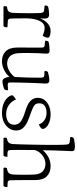

<svg xmlns="http://www.w3.org/2000/svg" viewBox="560 -1400 775 1935"><g transform="rotate(90 947.5 -432.5)"><path d="M52 -80Q42 -80 42 -90Q42 -94 43 -101.5Q44 -109 48 -115Q83 -119 95 -132Q107 -145 109 -170Q110 -183 111 -211Q112 -239 112.5 -275.5Q113 -312 113 -348Q113 -382 112.5 -409.5Q112 -437 111 -450Q110 -470 103.5 -479.5Q97 -489 80 -490L42 -494Q35 -494 35 -502Q35 -517 45 -529Q61 -534 85 -537Q109 -540 127 -540Q168 -540 167 -495Q166 -476 166 -449Q183 -495 215.5 -525Q248 -555 294 -555Q314 -555 332 -550Q350 -545 357 -537Q360 -534 360 -528Q360 -513 352.5 -496.5Q345 -480 338 -475Q319 -484 299.5 -489.5Q280 -495 263 -495Q216 -495 191.5 -446Q167 -397 165 -317Q165 -309 165 -301.5Q165 -294 165 -286Q165 -241 165.5 -210Q166 -179 167 -153Q169 -127 189 -124Q194 -124 207.5 -123Q221 -122 235.5 -121Q250 -120 255 -120Q255 -115 254.5 -107Q254 -99 252 -94Q249 -84 245 -82Q241 -80 239 -80Z M597 -65Q534 -65 496.5 -103Q459 -141 459 -222L460 -455Q460 -475 456.5 -484.5Q453 -494 436 -495L397 -499Q390 -499 390 -507Q390 -522 400 -534Q416 -539 442.5 -542Q469 -545 487 -545Q509 -545 515.5 -534.5Q522 -524 520 -500Q518 -473 516 -423.5Q514 -374 514 -321Q514 -298 514.5 -274.5Q515 -251 516 -228Q520 -173 547 -145.5Q574 -118 617 -117Q654 -116 693 -137.5Q732 -159 756 -194Q760 -257 761.5 -327Q763 -397 763 -452Q763 -472 758 -481.5Q753 -491 736 -492L702 -493Q695 -493 695 -501Q695 -516 705 -528Q722 -533 746.5 -537.5Q771 -542 790 -542Q825 -542 822 -500Q820 -469 818 -423.5Q816 -378 814.5 -327Q813 -276 812 -229.5Q811 -183 811 -151Q810 -134 817 -128Q824 -122 836 -123L884 -126Q890 -126 890 -119Q890 -114 887.5 -104Q885 -94 880 -89Q867 -82 840 -75.5Q813 -69 796 -70Q779 -71 768 -91.5Q757 -112 755 -140Q725 -106 683 -85.5Q641 -65 597 -65Z M1118 -65Q1069 -65 1031.5 -78.5Q994 -92 971 -114Q959 -125 949.5 -141Q940 -157 940 -165Q940 -175 956.5 -188Q973 -201 983 -206Q999 -162 1038.5 -134.5Q1078 -107 1131 -107Q1175 -107 1206 -126.5Q1237 -146 1237 -188Q1237 -223 1215.5 -244Q1194 -265 1162 -278Q1130 -291 1097 -301Q1068 -310 1037.5 -324.5Q1007 -339 986.5 -364Q966 -389 966 -427Q966 -464 987.5 -493Q1009 -522 1047 -538.5Q1085 -555 1134 -555Q1187 -555 1230 -534Q1273 -513 1280 -477Q1280 -468 1270.5 -459Q1261 -450 1250 -444Q1239 -438 1233 -437Q1225 -467 1194 -490.5Q1163 -514 1115 -514Q1074 -514 1047.5 -496Q1021 -478 1021 -440Q1021 -403 1048.5 -386.5Q1076 -370 1129 -352Q1168 -339 1206 -322Q1244 -305 1269.5 -278Q1295 -251 1295 -207Q1295 -168 1273 -136Q1251 -104 1211.5 -84.5Q1172 -65 1118 -65Z M1377 -80Q1367 -80 1367 -90Q1367 -94 1368 -101.5Q1369 -109 1373 -115Q1403 -118 1417 -133Q1431 -148 1432 -179Q1434 -206 1435 -253Q1436 -300 1437.5 -357Q1439 -414 1439.5 -473Q1440 -532 1440 -583Q1440 -627 1439.5 -664.5Q1439 -702 1437 -715Q1435 -733 1429 -739.5Q1423 -746 1407 -748L1367 -752Q1360 -752 1360 -760Q1360 -766 1363 -774Q1366 -782 1370 -787Q1389 -793 1413.5 -796.5Q1438 -800 1457 -800Q1480 -800 1492.5 -793.5Q1505 -787 1503 -761Q1502 -736 1500 -691.5Q1498 -647 1496.5 -591Q1495 -535 1494 -476Q1523 -512 1565.5 -533.5Q1608 -555 1654 -555Q1718 -555 1756.5 -517Q1795 -479 1795 -398V-277Q1795 -233 1795.5 -202.5Q1796 -172 1797 -148Q1798 -134 1803 -129.5Q1808 -125 1814 -123Q1821 -122 1836.5 -121Q1852 -120 1865 -120Q1865 -115 1864 -105Q1863 -95 1861 -90Q1858 -80 1850 -80H1679Q1669 -80 1669 -90Q1669 -94 1670 -101.5Q1671 -109 1675 -115Q1709 -119 1722 -132Q1735 -145 1738 -170Q1740 -182 1740.5 -217Q1741 -252 1741 -293Q1741 -324 1740.5 -351Q1740 -378 1739 -392Q1736 -448 1707 -475Q1678 -502 1634 -503Q1588 -504 1548 -474Q1508 -444 1492 -397Q1492 -355 1491.5 -316.5Q1491 -278 1491 -246Q1491 -217 1491 -192.5Q1491 -168 1492 -150Q1493 -134 1498 -128.5Q1503 -123 1515 -121Q1522 -120 1536 -120Q1550 -120 1560 -120Q1560 -115 1559.5 -107Q1559 -99 1557 -94Q1554 -84 1550 -82Q1546 -80 1544 -80Z"/></g></svg>

Font: Gowun Batang
Style: Regular
Weight: 400
Designer: Yanghee Ryu
Foundry: Yanghee Ryu
Version: Version 2.000